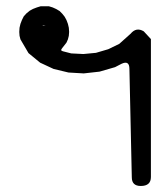

<svg xmlns="http://www.w3.org/2000/svg" viewBox="-20 -538 540 628"><path d="M46.9 -460 51.8 -472.7 57.6 -484.4 66.4 -494.1 77.1 -502.9 87.9 -508.8 100.6 -513.7 113.3 -517.6H127H139.6L152.3 -513.7L163.1 -508.8L174.8 -502L183.6 -493.2L191.4 -483.4L197.3 -472.7L202.1 -460L205.1 -447.3L206.1 -433.6L205.1 -420.9L202.1 -409.2L197.3 -398.4L183.6 -380.9Q175.8 -372.1 186.5 -370.1L212.9 -363.3L252.9 -361.3L293.9 -365.2L334 -377L370.1 -394.5L407.2 -427.7Q425.8 -450.2 450.2 -435.5L473.6 -410.2V41Q473.6 70.3 440.4 70.3Q411.1 70.3 411.1 42L403.3 -312.5Q403.3 -341.8 377 -329.1L356.4 -318.4L305.7 -303.7L253.9 -297.9L204.1 -300.8L155.3 -312.5L111.3 -333L73.2 -364.3L46.9 -409.2L43.9 -420.9L43 -433.6L43.9 -447.3ZM118.2 -453.1 128.9 -455.1H122.1Z"/></svg>

Font: B2 Hana
Style: Regular
Weight: 500
Version: 2020-08-05; (max)